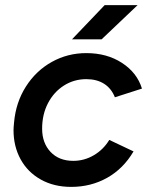

<svg xmlns="http://www.w3.org/2000/svg" viewBox="-20 -720 588 752"><path d="M33 -210Q33 -220 35 -240Q42 -319 81.5 -381Q121 -443 183 -477.5Q245 -512 318 -512Q399 -512 458 -473.5Q517 -435 536 -373L430 -339Q416 -374 387.5 -392Q359 -410 318 -410Q270 -410 230.5 -385Q191 -360 168 -316Q145 -272 145 -216Q145 -160 178 -125Q211 -90 267 -90Q310 -90 347.5 -112Q385 -134 408 -172L503 -127Q463 -59 399.5 -23.5Q336 12 259 12Q191 12 139.5 -17Q88 -46 60.5 -96.5Q33 -147 33 -210ZM390 -700H519L378 -566H262Z"/></svg>

Font: Oak Sans Semibold
Style: Italic
Weight: 600
Italic angle: -9.49998°
Foundry: Erik Kennedy, Walven
Version: Version 1.000